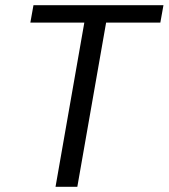

<svg xmlns="http://www.w3.org/2000/svg" viewBox="-20 -720 650 740"><path d="M194 0 305 -633H97L109 -700H610L598 -633H389L278 0Z"/></svg>

Font: Rethink Sans
Style: Italic
Weight: 400
Italic angle: -10°
Designer: The Rethink Sans project authors (Hans Thiessen). DM Sans designed by Colophon Foundry.
Foundry: Rethink Communications LLC
Version: Version 1.001